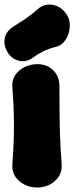

<svg xmlns="http://www.w3.org/2000/svg" viewBox="-40 -811 332 856"><path d="M126 25Q96 25 69.5 12Q43 -1 28 -24Q13 -47 15 -77Q20 -144 21.5 -197Q23 -250 21.5 -303.5Q20 -357 15 -423Q13 -454 28 -476.5Q43 -499 69.5 -512Q96 -525 126 -525Q170 -525 197.5 -497.5Q225 -470 225 -426Q225 -359 225.5 -305Q226 -251 228 -197.5Q230 -144 235 -77Q237 -47 222 -24Q207 -1 181.5 12Q156 25 126 25ZM107 -554Q77 -532 43.5 -540.5Q10 -549 -8 -581L-9 -583Q-25 -612 -18.5 -641.5Q-12 -671 16 -690Q46 -709 73.5 -727.5Q101 -746 127 -769Q146 -787 169.5 -790Q193 -793 216 -783Q239 -773 254 -751L258 -745Q273 -723 271 -691.5Q269 -660 253 -634.5Q237 -609 209 -602Q176 -594 151.5 -581.5Q127 -569 107 -554Z"/></svg>

Font: Winky Sans Black
Style: Regular
Weight: 900
Designer: Simon Atzbach
Foundry: typofactur
Version: Version 1.205